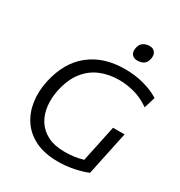

<svg xmlns="http://www.w3.org/2000/svg" viewBox="-214 -1083 1167 1243"><g transform="rotate(30 369.0 -462.0)"><path d="M400 10.5Q301 10.5 232 -23Q163 -56.5 123.8 -114.5Q84.5 -172.5 73.8 -246.2Q63 -320 80 -400Q114 -560.5 217.8 -643.2Q321.5 -726 480 -726Q556 -726 623.5 -707.5Q691 -689 737.5 -658.5L712 -575Q653.5 -615.5 595.2 -630.8Q537 -646 482.5 -646Q405.5 -646 342 -619.2Q278.5 -592.5 234.2 -535.5Q190 -478.5 170.5 -387.5Q157.5 -326 164 -268.2Q170.5 -210.5 198.5 -165Q226.5 -119.5 278 -92.8Q329.5 -66 406 -66Q441.5 -66 475.8 -70.5Q510 -75 543.5 -85Q550 -117.5 556 -145.5Q562 -173.5 568 -202Q578 -249.5 585.5 -285.2Q593 -321 601 -358H687Q679 -321 671.5 -285.2Q664 -249.5 654 -202Q645.5 -162.5 637.2 -122.5Q629 -82.5 618 -31Q579.5 -14.5 521 -2Q462.5 10.5 400 10.5ZM518 -813Q491 -813 477.2 -830.8Q463.5 -848.5 470 -879.5Q476 -909.5 496 -922.2Q516 -935 543 -935Q570.5 -935 583.8 -916Q597 -897 591 -868Q584.5 -837 565.2 -825Q546 -813 518 -813Z"/></g></svg>

Font: Commissioner
Style: Italic
Weight: 400
Italic angle: -12°
Designer: Kostas Bartsokas
Foundry: Kostas Bartsokas
Version: Version 1.000; ttfautohint (v1.8.3)